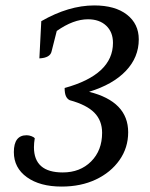

<svg xmlns="http://www.w3.org/2000/svg" viewBox="-20 -675 554 707"><path d="M452 -188Q452 -131 420 -85.5Q388 -40 333 -14Q278 12 207 12Q127 12 79 -22.5Q31 -57 31 -115Q31 -177 78 -177Q87 -177 96 -173.5Q105 -170 108 -166Q105 -148 105 -133Q105 -40 211 -40Q275 -40 315.5 -80.5Q356 -121 356 -186Q356 -231 327.5 -260Q299 -289 237 -306Q228 -310 223 -320.5Q218 -331 218 -351Q396 -400 396 -517Q396 -557 371 -580.5Q346 -604 304 -604Q250 -604 189 -561L170 -486Q165 -462 125 -460L132 -597Q233 -655 327 -655Q404 -655 447.5 -621Q491 -587 491 -530Q491 -464 443.5 -414Q396 -364 308 -337Q452 -301 452 -188Z"/></svg>

Font: Petrona Medium
Style: Italic
Weight: 500
Italic angle: -9°
Designer: Ringo R. Seeber
Foundry: Ringo R. Seeber
Version: Version 2.001; ttfautohint (v1.8.3)